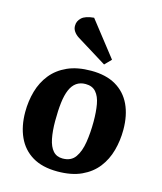

<svg xmlns="http://www.w3.org/2000/svg" viewBox="-119 -881 829 983"><g transform="rotate(15 295.5 -389.5)"><path d="M278 15Q198 15 145.5 -16.5Q93 -48 67 -105Q41 -162 41 -237Q41 -295 56 -347.5Q71 -400 103.5 -440.5Q136 -481 188 -504.5Q240 -528 314 -528Q392 -528 444.5 -497.5Q497 -467 523.5 -411Q550 -355 550 -278Q550 -221 535.5 -168Q521 -115 489 -74Q457 -33 405 -9Q353 15 278 15ZM287 -56Q332 -56 354 -87.5Q376 -119 384 -170Q392 -221 392 -279Q392 -331 385 -370.5Q378 -410 358.5 -432.5Q339 -455 303 -455Q275 -455 255 -441Q235 -427 223 -399Q211 -371 206 -329.5Q201 -288 201 -232Q201 -179 209 -139Q217 -99 236 -77.5Q255 -56 287 -56ZM401 -610 368 -576 208 -675Q192 -685 182 -699.5Q172 -714 173 -731Q173 -754 192 -772Q211 -790 257 -794Z"/></g></svg>

Font: Literata 18pt
Style: Bold Italic
Weight: 700
Italic angle: -2°
Designer: Latin by Veronika Burian and Jose Scaglione. Greek by Irene Vlachou. Cyrillic by Vera Evstafieva
Foundry: TypeTogether
Version: Version 3.103;gftools[0.9.29]